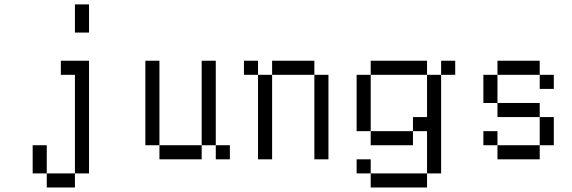

<svg xmlns="http://www.w3.org/2000/svg" viewBox="-20 -832 2540 852"><path d="M187.5 -62.5H312.5V0H187.5V-62.5H125V-187.5H187.5ZM312.5 -500H250V-562.5H375V-62.5H312.5ZM312.5 -812.5H375V-687.5H312.5Z M687.5 -187.5H875V-125H687.5V-187.5H625V-562.5H687.5ZM937.5 -187.5H1000V-125H937.5V-187.5H875V-562.5H937.5Z M1125 -500H1187.5V-125H1125ZM1375 -500H1437.5V-125H1375ZM1062.5 -562.5H1125V-500H1062.5ZM1187.5 -562.5H1375V-500H1187.5Z M1625 -62.5H1875V0H1625V-62.5H1562.5V-125H1625ZM1875 -250H1812.5V-312.5H1875V-500H1937.5V-62.5H1875ZM1625 -250H1812.5V-187.5H1625V-250H1562.5V-500H1625ZM1625 -562.5H1875V-500H1625ZM1937.5 -562.5H2000V-500H1937.5Z M2187.5 -187.5H2375V-125H2187.5V-187.5H2125V-250H2187.5ZM2375 -312.5H2437.5V-187.5H2375ZM2187.5 -375H2375V-312.5H2187.5V-375H2125V-500H2187.5ZM2375 -500H2437.5V-437.5H2375V-500H2187.5V-562.5H2375Z"/></svg>

Font: HE신이문
Style: regular
Weight: 500
Monospace: yes
Designer: Taeyun An (WindowsTiger)
Version: v1.1